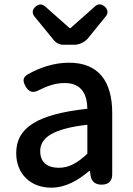

<svg xmlns="http://www.w3.org/2000/svg" viewBox="-20 -854 615 888"><path d="M499 -248V-331C499 -478 436 -564 299 -564C227 -564 162 -540 110 -511C85 -497 84 -480 98 -455C113 -428 133 -422 160 -437C197 -456 237 -470 279 -470C360 -470 383 -414 384 -351C155 -326 55 -265 55 -146C55 -49 122 14 217 14C283 14 342 -20 392 -63H396L399 -42C403 -14 421 0 450 0C481 0 499 -16 499 -47V-165ZM214 -232C248 -252 303 -268 384 -277V-210V-143C339 -101 300 -78 252 -78C203 -78 166 -100 166 -155C166 -186 180 -211 214 -232ZM425 -724 469 -778C482 -793 479 -810 465 -823C451 -836 435 -838 420 -825L306 -724H302L189 -824C174 -837 159 -836 144 -823C129 -809 127 -793 140 -777L230 -667C240 -655 256 -647 272 -647H304H323C347 -647 372 -659 387 -677Z"/></svg>

Font: GenSenRounded2 TW M
Style: Regular
Weight: 500
Version: Version 2.100;PS 2.1;hotconv 16.6.51;makeotf.lib2.5.65220 DE